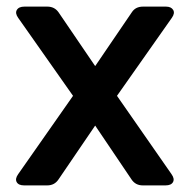

<svg xmlns="http://www.w3.org/2000/svg" viewBox="-20 -561 575 581"><path d="M53 0Q36 0 30.5 -10Q25 -20 35 -34L201 -271L35 -507Q25 -521 31 -531Q37 -541 54 -541H123Q145 -541 157 -524L268 -361L379 -524Q390 -541 413 -541H482Q498 -541 504 -531Q510 -521 500 -507L334 -271L499 -34Q509 -20 503.5 -10Q498 0 481 0H412Q390 0 378 -18L268 -181L157 -18Q145 0 123 0Z"/></svg>

Font: Pitagon Sans Text SemiBold
Style: Regular
Weight: 600
Designer: Travis Tran
Foundry: Pitagon
Version: Version 1.001; ttfautohint (v1.8.4.7-5d5b);gftools[0.9.26]